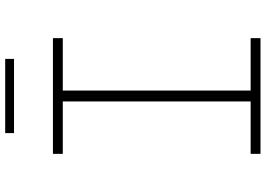

<svg xmlns="http://www.w3.org/2000/svg" viewBox="-162 -862 1024 740"><g transform="rotate(-90 350.0 -492.0)"><path d="M127 0V-38H329V-762H127V-800H573V-762H371V-38H573V0ZM207 -950V-984H493V-950Z"/></g></svg>

Font: Martian Mono Thin
Style: Regular
Weight: 100
Monospace: yes
Designer: Roman Shamin
Foundry: Evil Martians
Version: Version 1.000; ttfautohint (v1.8.4.7-5d5b)